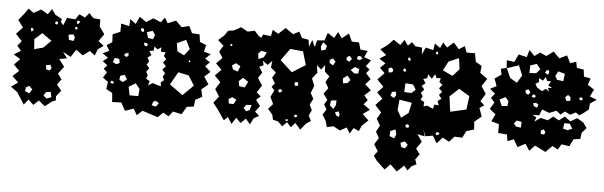

<svg xmlns="http://www.w3.org/2000/svg" viewBox="-49 -721 3482 1106"><g transform="rotate(5 1692.0 -167.5)"><path d="M55 -47 16 -75 55 -103 19 -137 55 -170 22 -204 55 -238 16 -262 55 -286 32 -314 55 -342 18 -381 55 -421 24 -462 57 -502 78 -532 108 -510 150 -533 191 -510 213 -541 235 -510 274 -489 270 -471 285 -454 303 -498 351 -494 372 -525 406 -509 429 -537 454 -510 495 -506V-465L525 -423L495 -381L527 -356L495 -333L481 -296L451 -320L412 -291L372 -320L343 -276L297 -302L323 -266L279 -258L311 -216L279 -174L302 -142L279 -111L306 -77L279 -43L280 -19L258 -10L220 20L183 -10L153 18L123 -10L98 21ZM381 -484 367 -489 361 -478 365 -468 374 -472ZM255 -465 248 -474 238 -469 239 -457 250 -455ZM370 -442 364 -452 353 -447 356 -438 364 -435ZM114 -422 102 -423 101 -412 107 -402 117 -410ZM358 -391 347 -407 320 -402 325 -373 352 -369ZM169 -398 126 -360 130 -302 182 -316 225 -359ZM240 -202 231 -221 206 -216 210 -191 230 -188ZM140 -71 120 -89 102 -79 99 -57 124 -46ZM246 -66 219 -61 207 -41 226 -25 253 -35Z M783 -3 752 25 731 -11 682 6 657 -40 604 -38 600 -90 564 -110 570 -151 539 -174 560 -206 539 -225 558 -246 530 -268 558 -290 525 -313 562 -330 544 -362 575 -381 573 -427 616 -445 617 -493 664 -482 667 -523 700 -498 720 -541 759 -514 799 -539 843 -520 865 -549 883 -518 930 -537 966 -502 1009 -513 1028 -473 1072 -470 1078 -427 1115 -412 1106 -373 1146 -362 1116 -334 1145 -315 1120 -290 1153 -260 1120 -230 1148 -187 1109 -155 1119 -113 1080 -93 1075 -53 1035 -48 1009 -3 958 -14 935 16 903 -3 873 26ZM753 -467 746 -477 732 -474 735 -461 748 -454ZM801 -467 768 -456 778 -424 807 -419 817 -444ZM998 -432 946 -408 953 -362 993 -342 1023 -381ZM773 -394 758 -395 760 -380 772 -374 781 -385ZM876 -152 873 -175 891 -189 882 -210 894 -229 876 -250 895 -270 876 -290 893 -311 878 -328 886 -350 859 -351V-377L839 -363L819 -377L816 -353L792 -350L806 -327L785 -311L796 -290L783 -270L800 -250L784 -229L795 -210L787 -189L809 -177L802 -152L827 -167ZM675 -326H659L649 -313L662 -304L674 -310ZM1028 -317 1022 -312 1024 -306 1030 -305 1033 -311ZM623 -289 597 -293 588 -267 609 -257 628 -266ZM1030 -229 969 -242 927 -168 1004 -113 1065 -173ZM663 -200 638 -193 634 -170 655 -158 678 -175ZM601 -156 591 -161 583 -149 595 -144 605 -146ZM755 -126 731 -157 691 -134 701 -85H751ZM873 -55 853 -67 839 -60 833 -39 858 -34Z M1215 -47 1185 -85 1215 -123 1189 -164 1215 -206 1180 -242 1215 -278 1181 -312 1215 -346 1193 -381 1215 -417 1181 -447 1215 -477 1234 -505 1267 -510 1307 -532 1346 -510 1386 -519 1414 -489 1429 -482 1436 -501 1482 -496 1490 -533 1523 -513 1563 -550 1608 -518 1643 -536 1661 -501 1700 -494 1706 -455 1722 -494 1739 -455 1750 -495 1792 -498 1807 -543 1846 -517 1866 -553 1890 -519 1929 -550 1949 -505 1991 -504 2003 -463 2045 -460 2028 -422 2069 -407 2042 -371 2065 -354 2047 -331 2076 -299 2048 -267 2083 -235 2048 -203 2070 -177 2048 -151 2087 -123 2048 -95 2084 -61 2048 -27 2034 5 2003 -10 1983 24 1963 -10 1925 11 1887 -10 1849 -2 1838 -39 1818 -71 1838 -103 1822 -131 1838 -159 1813 -192 1838 -226 1818 -260 1838 -294 1810 -319 1808 -357 1787 -329 1761 -353 1767 -309 1739 -274 1756 -232 1739 -190 1757 -157 1739 -123 1754 -91 1739 -59 1754 -29 1726 -10 1697 26 1666 -10 1642 17 1618 -10 1592 16 1566 -10 1536 -17 1529 -47 1502 -77 1529 -107 1510 -147 1529 -186 1511 -206 1529 -226 1510 -258 1529 -290 1498 -316 1503 -355 1478 -329 1448 -351 1455 -325 1430 -314 1451 -282 1429 -250 1456 -208 1429 -166 1454 -145 1429 -123 1455 -89 1429 -55 1454 -32 1424 -15 1406 21 1380 -10 1352 18 1324 -10 1300 28 1276 -10 1254 11ZM1809 -468 1786 -487 1774 -462 1778 -439 1802 -445ZM1674 -425 1600 -432 1550 -363 1620 -299 1697 -347ZM1266 -429 1256 -432 1253 -423 1259 -418 1264 -422ZM2007 -426 1991 -425 1987 -407 2004 -403 2019 -413ZM1943 -423 1928 -412V-397L1944 -388L1959 -406ZM1467 -400 1435 -407 1418 -390 1422 -358 1452 -371ZM1850 -399 1831 -389 1833 -371 1853 -359 1866 -381ZM2006 -351 1980 -361 1957 -342 1978 -324H2001ZM1295 -323 1273 -308 1282 -285 1310 -276 1322 -308ZM1941 -308 1916 -289 1920 -261 1945 -265 1961 -284ZM1661 -244 1646 -245 1640 -233 1649 -221 1664 -227ZM1343 -243 1320 -221 1325 -193 1357 -188 1375 -222ZM1565 -197 1552 -193 1554 -177 1569 -179 1574 -190ZM1891 -160 1860 -157 1855 -129 1877 -109 1890 -133ZM1316 -114 1291 -126 1271 -114 1274 -88 1302 -87ZM1916 -82 1908 -98 1888 -91 1896 -74 1911 -65ZM1406 -91 1376 -89 1361 -70 1378 -52 1398 -62ZM1665 -59 1656 -54 1657 -42 1668 -44 1674 -52ZM1624 -24 1616 -27 1607 -26 1610 -16 1618 -17Z M2153 167 2133 139 2153 111 2129 73 2153 35 2133 -1 2153 -37 2131 -75 2153 -113 2116 -153 2153 -193 2120 -227 2153 -261 2115 -301 2153 -341 2124 -369 2153 -397 2116 -421 2153 -445 2117 -475 2155 -502 2189 -537 2229 -510 2251 -541 2273 -510 2295 -532 2316 -510 2355 -506 2357 -467 2377 -508 2421 -497 2427 -536 2459 -513 2474 -546 2499 -519 2535 -551 2567 -515 2600 -536 2613 -500H2662L2671 -451L2706 -431L2702 -390L2745 -359L2716 -315L2744 -272L2717 -228L2741 -206L2715 -188L2732 -140L2692 -107L2695 -62L2651 -49L2631 -9L2586 -11L2557 21L2519 0L2487 36L2462 -6L2419 1L2403 -40L2415 2L2372 -7L2401 35L2372 76L2395 108L2372 139L2382 167L2355 180L2333 206L2312 180L2272 218L2233 180L2201 212ZM2450 -484 2446 -492 2438 -486V-478L2449 -473ZM2573 -464 2514 -439 2486 -386 2544 -359 2581 -400ZM2289 -444 2279 -436 2284 -427 2294 -422 2296 -434ZM2266 -379 2258 -370 2261 -362 2272 -357 2275 -370ZM2201 -366 2189 -377 2172 -368 2177 -346 2198 -350ZM2448 -160 2455 -185 2480 -183 2471 -207 2492 -222 2476 -243 2493 -262 2473 -281 2491 -302 2472 -317 2478 -340 2454 -338 2444 -360 2427 -332 2404 -356 2400 -333 2378 -326 2393 -303 2372 -286 2389 -266 2371 -246 2383 -227 2373 -206 2395 -195 2393 -170 2415 -175ZM2322 -290 2278 -293 2275 -242 2317 -240 2340 -261ZM2651 -251 2589 -288 2537 -240 2549 -152 2641 -173ZM2227 -240 2205 -237 2198 -214 2220 -203 2231 -221ZM2324 -184 2252 -196 2246 -136 2270 -93 2311 -124ZM2321 -52 2310 -59 2299 -54 2301 -41 2316 -38ZM2486 -29 2476 -23 2480 -11 2491 -12 2499 -23ZM2244 -23 2215 -11 2213 18 2241 29 2251 5ZM2322 59 2303 41 2279 51 2285 75 2308 81Z M3053 0 3022 32 2997 -6 2953 17 2928 -26 2892 -12 2886 -50 2835 -54V-105L2790 -118L2810 -160L2775 -188L2798 -227L2776 -252L2797 -278L2766 -304L2802 -322L2787 -365L2825 -391L2818 -424L2851 -432L2848 -476L2892 -470L2913 -515L2961 -504L2973 -546L3004 -514L3036 -537L3072 -520L3113 -549L3148 -513L3191 -534L3213 -491L3247 -502L3254 -467L3294 -461L3299 -421L3338 -413L3325 -376L3363 -351L3343 -310L3384 -294L3347 -270L3343 -234L3314 -211L3292 -196L3270 -211L3239 -195L3207 -211L3183 -191L3159 -211L3117 -195L3076 -211L3061 -176H3023L3046 -163L3037 -138L3072 -162L3113 -152L3143 -176L3176 -157L3210 -182L3243 -157L3281 -179L3318 -157L3340 -126L3314 -98L3309 -61L3271 -56L3250 -14L3204 -21L3185 11L3153 -7L3116 31ZM3045 -441 3022 -470 2985 -458 2984 -414 3023 -416ZM2944 -396 2920 -453 2852 -430 2876 -376 2917 -352ZM3092 -441 3081 -437 3073 -423 3092 -413 3098 -430ZM3188 -427 3149 -438 3134 -410 3146 -389 3182 -384ZM3066 -316 3086 -332 3106 -316 3098 -338 3122 -339 3098 -353 3112 -377 3089 -378 3080 -399 3066 -377 3042 -390 3044 -367 3024 -355 3035 -335ZM2987 -320 2970 -313 2973 -297 2988 -288 3000 -304ZM3232 -295 3217 -308 3201 -292 3211 -272 3233 -275ZM3296 -300 3284 -299V-287L3294 -282L3305 -291ZM3028 -292H3016L3008 -281L3020 -274L3032 -279ZM2860 -264 2826 -247 2841 -211 2874 -213 2878 -241ZM3037 -246 3019 -242 3028 -225 3045 -219 3052 -237ZM3242 -143 3210 -144 3205 -112 3230 -105 3258 -115ZM2964 -129 2935 -135 2920 -117 2934 -100 2962 -96ZM3094 -98 3078 -89 3080 -70 3100 -68 3105 -84Z"/></g></svg>

Font: Rubik Gemstones
Style: Regular
Weight: 400
Designer: Hubert and Fischer, NaN
Foundry: Hubert and Fischer, NaN
Version: Version 2.200